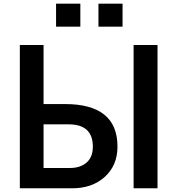

<svg xmlns="http://www.w3.org/2000/svg" viewBox="-20 -1015 954 1035"><path d="M86.9 0V-772.5H214.8V-454.1H330.1Q613.3 -454.1 613.3 -224.6Q613.3 -124 545.4 -62Q477.5 0 369.1 0ZM214.8 -109.4H356.4Q413.1 -109.4 446.8 -138.7Q480.5 -168 480.5 -224.6Q480.5 -344.7 349.6 -344.7H214.8ZM700.2 0V-772.5H829.1V0ZM282.2 -871.1V-995.1H413.1V-871.1ZM510.7 -871.1V-995.1H640.6V-871.1Z"/></svg>

Font: Gothic A1
Style: Bold
Weight: 700
Version: Version 2.50